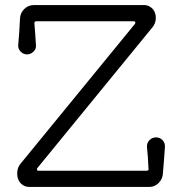

<svg xmlns="http://www.w3.org/2000/svg" viewBox="-20 -736 720 759"><path d="M96 3Q80 3 68 -6Q56 -15 51 -30Q48 -39 48 -50Q48 -75 63 -91L513 -641Q515 -643 515 -647Q515 -652 508 -652H124Q115 -652 116 -643Q118 -621 119.5 -598.5Q121 -576 122 -558Q124 -544 113 -532.5Q102 -521 87 -521Q72 -521 61.5 -532Q51 -543 52 -558Q54 -581 56 -608Q58 -635 59 -662Q60 -685 76 -700.5Q92 -716 114 -716H550Q564 -716 576.5 -707Q589 -698 593 -684Q596 -675 596 -665Q596 -643 581 -626L128 -72Q126 -70 126 -66Q126 -61 133 -61H559Q569 -61 567 -70Q566 -93 564.5 -115Q563 -137 561 -155Q560 -171 571 -182Q582 -193 597 -193Q612 -193 622.5 -182Q633 -171 632 -155Q631 -133 628.5 -106Q626 -79 624 -51Q623 -29 607.5 -13Q592 3 570 3Z"/></svg>

Font: Kiwi Maru Light
Style: Regular
Weight: 300
Designer: Hiroki-Chan
Version: Version 1.100